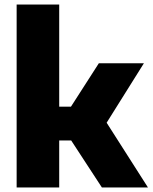

<svg xmlns="http://www.w3.org/2000/svg" viewBox="-20 -828 674 848"><path d="M53.5 0V-808H241.5V-357H293.5L416.5 -548.5H615.5L451 -286L633.5 0H430L294.5 -207.5H241.5V0Z"/></svg>

Font: Encode Sans XBd
Style: Regular
Weight: 800
Designer: Multiple Designers
Foundry: Impallari Type
Version: Version 3.002; ttfautohint (v1.8.3) -l 8 -r 50 -G 200 -x 14 